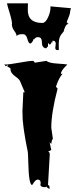

<svg xmlns="http://www.w3.org/2000/svg" viewBox="-20 -1113 453 1170"><path d="M316.9 -821.3 319.8 -846.7Q319.8 -865.2 299.8 -865.2V-854.5L293.5 -855.5Q291 -841.8 281.7 -841.8L272.5 -851.6V-830.6L260.3 -818.4Q234.4 -822.8 235.4 -855.5Q235.8 -886.7 210.9 -886.7Q195.8 -886.7 188 -873L184.1 -876Q184.1 -868.7 177.2 -858.4Q170.4 -848.1 164.3 -848.1Q158.2 -848.1 153.8 -856.9Q149.4 -865.7 146.5 -876.5Q139.6 -904.8 118.7 -904.8Q85 -904.8 82 -891.6Q80.6 -907.2 66.4 -926Q52.2 -944.8 52.2 -966.8H53.2Q53.2 -987.8 39.1 -1033.2Q24.9 -1078.6 22.5 -1092.8H150.4L149.4 -1056.2Q147 -973.1 237.8 -973.1Q256.8 -973.1 272.2 -1006.1Q287.6 -1039.1 287.6 -1066.9L287.1 -1074.2L412.6 -1063Q407.7 -1050.8 407.2 -1039.3Q406.7 -1027.8 396.7 -1004.4Q386.7 -981 386.7 -977.5L397 -966.8Q386.2 -966.8 378.4 -951.4Q370.6 -936 368.2 -921.4Q349.6 -900.9 343.8 -885.3Q337.9 -869.6 337.9 -848.1L338.4 -808.1H328.6Q316.9 -808.1 316.9 -821.3ZM283.2 -170.4 272.5 14.6Q282.2 14.6 282.2 32.2V37.6Q266.1 34.2 263.2 20V26.9L251 27.3Q241.7 28.3 233.9 23.9Q226.1 19.5 226.1 14.2Q226.1 8.8 227.5 3.9H228Q228 -18.6 210.4 -18.6Q198.7 -18.6 188 -2.9Q177.2 12.7 175.8 14.6Q155.3 13.7 152.3 -126Q150.9 -180.2 149.4 -187.3Q147.9 -194.3 144.3 -213.1Q140.6 -231.9 139.4 -238.3Q138.2 -244.6 135 -262Q131.8 -279.3 130.9 -287.1L127 -310.5Q124.5 -326.2 123.5 -335.7Q122.6 -345.2 120.8 -359.6Q119.1 -374 118.2 -385.3Q116.7 -411.6 116.7 -435.5L122.1 -550.8H130.9L102.5 -617.7Q96.7 -630.9 77.6 -644Q43 -667.5 43.9 -692.4V-696.3L23.9 -709L29.3 -719.7L15.1 -709L6.3 -719.7Q38.1 -719.7 97.4 -731Q156.7 -742.2 183.6 -742.2L192.4 -731L263.2 -742.2Q275.9 -729 329.1 -725.6Q382.3 -722.2 390.6 -719.7Q351.1 -683.1 351.1 -663.1H360.4Q337.9 -636.2 320.8 -584.5L331.1 -573.2Q292.5 -426.8 292.5 -334.5L302.2 -267.6Q294.4 -257.8 292.5 -235.8L282.2 -245.6L292.5 -199.2L272.5 -189Q283.2 -189 283.2 -170.4Z"/></svg>

Font: Butcherman
Style: Regular
Weight: 400
Version: Version 001.004